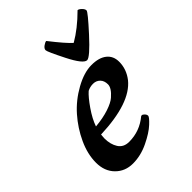

<svg xmlns="http://www.w3.org/2000/svg" viewBox="-216 -865 988 988"><g transform="rotate(-45 277.5 -371.0)"><path d="M523 -750Q531 -750 543 -738.5Q555 -727 555 -716.5Q555 -706 476 -619.5Q397 -533 376 -533Q350 -533 305.5 -621Q261 -709 261 -720.5Q261 -732 275 -742Q289 -752 297 -752Q361 -670 390 -645Q456 -683 523 -750ZM270 -416Q246 -395 213.5 -348Q181 -301 167 -260Q223 -265 265 -279Q307 -293 326 -310Q364 -343 364 -369.5Q364 -396 349 -411Q334 -426 311.5 -426Q289 -426 270 -416ZM156 -212Q154 -190 154 -186Q154 -142 173 -112.5Q192 -83 232 -83Q309 -83 369 -133Q370 -134 375 -134Q380 -134 388 -126Q396 -118 396 -109Q396 -100 366 -72Q336 -44 280 -17Q224 10 167 10Q110 10 72.5 -28Q35 -66 35 -128Q35 -190 65 -255Q95 -320 142.5 -374Q190 -428 255 -464Q320 -500 374 -500Q428 -500 457.5 -476.5Q487 -453 487 -411Q487 -357 452 -312Q378 -220 156 -212Z"/></g></svg>

Font: Clara
Style: Regular
Weight: 400
Designer: Proyecto DEMO
Foundry: Proyecto DEMO
Version: Version 1.002